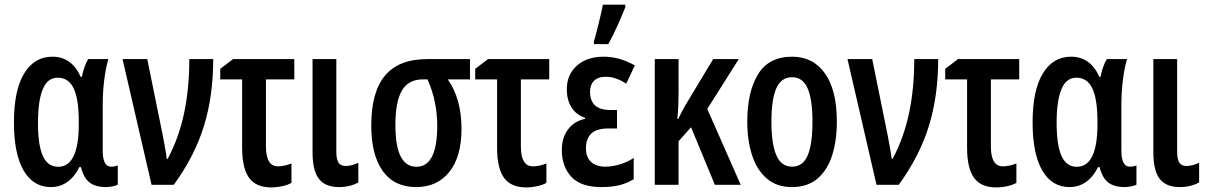

<svg xmlns="http://www.w3.org/2000/svg" viewBox="-20 -796 5201 827"><path d="M199.2 9.8Q123 9.8 81.5 -62Q40 -133.8 40 -268.6Q40 -407.2 84 -479.5Q127.9 -551.8 205.6 -551.8Q289.1 -551.8 327.6 -464.8H332.5Q336.9 -486.8 344 -507.3Q351.1 -527.8 359.9 -541.5H446.8Q435.5 -503.9 429 -451.9Q422.4 -399.9 422.4 -342.8V-147.5Q422.4 -78.1 458.5 -78.1Q474.1 -78.1 487.3 -83.5V-0.5Q481.4 3.4 465.1 6.6Q448.7 9.8 438 9.8Q391.1 9.8 365.7 -10Q340.3 -29.8 328.6 -76.2H321.8Q301.8 -35.2 270.5 -12.7Q239.3 9.8 199.2 9.8ZM230.5 -77.6Q274.9 -77.6 297.1 -123.8Q319.3 -169.9 319.3 -258.8V-272.5Q319.3 -370.1 297.1 -415.8Q274.9 -461.4 228.5 -461.4Q184.6 -461.4 164.1 -411.4Q143.6 -361.3 143.6 -267.6Q143.6 -169.9 164.8 -123.8Q186 -77.6 230.5 -77.6Z M507.8 -541.5H614.3L680.7 -214.8Q686.5 -184.6 691.2 -158.2Q695.8 -131.8 698.2 -111.3H702.1Q751 -203.6 773.2 -309.6Q795.4 -415.5 795.4 -541.5H898.4Q898.4 -382.3 858.2 -252.4Q817.9 -122.6 728.5 0H632.8Z M1247.6 -541.5V-454.1H1125.5V-165.5Q1125.5 -79.6 1176.8 -79.6Q1204.1 -79.6 1235.4 -91.8V-8.3Q1220.2 0.5 1196 5.9Q1171.9 11.2 1148.4 11.2Q1082.5 11.2 1052.7 -30.3Q1022.9 -71.8 1022.9 -159.7V-454.1H928.7V-499.5L983.9 -541.5Z M1428.7 -541.5V-142.6Q1428.7 -109.4 1438.2 -95.2Q1447.8 -81.1 1468.3 -81.1Q1482.4 -81.1 1497.6 -85.2Q1512.7 -89.4 1523.4 -95.2V-10.3Q1487.8 9.8 1439.9 9.8Q1381.3 9.8 1353.8 -25.4Q1326.2 -60.5 1326.2 -141.1V-541.5Z M1967.8 -240.7Q1967.8 -121.1 1915.5 -55.7Q1863.3 9.8 1772.9 9.8Q1677.7 9.8 1628.4 -59.6Q1579.1 -128.9 1579.1 -255.4Q1579.1 -399.4 1638.4 -470.5Q1697.8 -541.5 1820.8 -541.5H2004.4V-454.1H1908.7Q1967.8 -370.6 1967.8 -240.7ZM1683.1 -257.3Q1683.1 -165 1706.3 -121.3Q1729.5 -77.6 1773.4 -77.6Q1863.3 -77.6 1863.3 -254.4Q1863.3 -360.8 1821.3 -454.1H1801.3Q1739.3 -454.1 1711.2 -406.2Q1683.1 -358.4 1683.1 -257.3Z M2345.7 -541.5V-454.1H2223.6V-165.5Q2223.6 -79.6 2274.9 -79.6Q2302.2 -79.6 2333.5 -91.8V-8.3Q2318.4 0.5 2294.2 5.9Q2270 11.2 2246.6 11.2Q2180.7 11.2 2150.9 -30.3Q2121.1 -71.8 2121.1 -159.7V-454.1H2026.9V-499.5L2082 -541.5Z M2637.7 -322.3V-242.7H2600.6Q2549.3 -242.7 2526.6 -220.5Q2503.9 -198.2 2503.9 -157.2Q2503.9 -118.2 2526.4 -98.1Q2548.8 -78.1 2587.4 -78.1Q2617.2 -78.1 2649.7 -87.9Q2682.1 -97.7 2709.5 -115.7V-23.9Q2679.2 -5.9 2646.5 2Q2613.8 9.8 2570.3 9.8Q2481.4 9.8 2440.7 -34.7Q2399.9 -79.1 2399.9 -149.9Q2399.9 -202.1 2426 -237.8Q2452.1 -273.4 2500 -284.2V-288.6Q2460.9 -302.2 2441.2 -334Q2421.4 -365.7 2421.4 -411.1Q2421.4 -474.6 2464.8 -513.2Q2508.3 -551.8 2580.1 -551.8Q2614.3 -551.8 2647 -542.7Q2679.7 -533.7 2714.4 -514.2L2677.2 -435.5Q2632.8 -465.3 2589.4 -465.3Q2555.7 -465.3 2538.6 -448Q2521.5 -430.7 2521.5 -400.9Q2521.5 -322.3 2607.9 -322.3ZM2538.1 -606V-619.1Q2542 -629.9 2547.6 -651.4Q2553.2 -672.9 2559.3 -697.5Q2565.4 -722.2 2570.1 -743.7Q2574.7 -765.1 2576.7 -775.9H2673.3V-764.6Q2658.7 -728 2639.6 -685.3Q2620.6 -642.6 2600.1 -606Z M3162.1 -541.5 3026.4 -326.7 3170.4 0H3059.1L2956.5 -248L2902.8 -187.5V0H2800.3V-541.5H2902.8V-404.8Q2902.8 -371.6 2901.6 -341.8Q2900.4 -312 2897.5 -283.7H2901.4Q2917 -316.9 2933.1 -344.2L3051.8 -541.5Z M3584.5 -272Q3584.5 -191.4 3564.5 -127.7Q3544.4 -64 3501.7 -27.1Q3459 9.8 3390.6 9.8Q3325.7 9.8 3283 -26.9Q3240.2 -63.5 3219.5 -127Q3198.7 -190.4 3198.7 -272Q3198.7 -399.9 3244.9 -475.8Q3291 -551.8 3392.1 -551.8Q3481.9 -551.8 3533.2 -480Q3584.5 -408.2 3584.5 -272ZM3302.7 -271Q3302.7 -175.8 3324 -127Q3345.2 -78.1 3392.1 -78.1Q3438 -78.1 3458.7 -126.2Q3479.5 -174.3 3479.5 -272Q3479.5 -367.2 3458.7 -415.3Q3438 -463.4 3391.6 -463.4Q3344.7 -463.4 3323.7 -415.5Q3302.7 -367.7 3302.7 -271Z M3630.4 -541.5H3736.8L3803.2 -214.8Q3809.1 -184.6 3813.7 -158.2Q3818.4 -131.8 3820.8 -111.3H3824.7Q3873.5 -203.6 3895.8 -309.6Q3918 -415.5 3918 -541.5H4021Q4021 -382.3 3980.7 -252.4Q3940.4 -122.6 3851.1 0H3755.4Z M4370.1 -541.5V-454.1H4248V-165.5Q4248 -79.6 4299.3 -79.6Q4326.7 -79.6 4357.9 -91.8V-8.3Q4342.8 0.5 4318.6 5.9Q4294.4 11.2 4271 11.2Q4205.1 11.2 4175.3 -30.3Q4145.5 -71.8 4145.5 -159.7V-454.1H4051.3V-499.5L4106.4 -541.5Z M4586.9 9.8Q4510.7 9.8 4469.2 -62Q4427.7 -133.8 4427.7 -268.6Q4427.7 -407.2 4471.7 -479.5Q4515.6 -551.8 4593.3 -551.8Q4676.8 -551.8 4715.3 -464.8H4720.2Q4724.6 -486.8 4731.7 -507.3Q4738.8 -527.8 4747.6 -541.5H4834.5Q4823.2 -503.9 4816.7 -451.9Q4810.1 -399.9 4810.1 -342.8V-147.5Q4810.1 -78.1 4846.2 -78.1Q4861.8 -78.1 4875 -83.5V-0.5Q4869.1 3.4 4852.8 6.6Q4836.4 9.8 4825.7 9.8Q4778.8 9.8 4753.4 -10Q4728 -29.8 4716.3 -76.2H4709.5Q4689.5 -35.2 4658.2 -12.7Q4627 9.8 4586.9 9.8ZM4618.2 -77.6Q4662.6 -77.6 4684.8 -123.8Q4707 -169.9 4707 -258.8V-272.5Q4707 -370.1 4684.8 -415.8Q4662.6 -461.4 4616.2 -461.4Q4572.3 -461.4 4551.8 -411.4Q4531.2 -361.3 4531.2 -267.6Q4531.2 -169.9 4552.5 -123.8Q4573.7 -77.6 4618.2 -77.6Z M5050.3 -541.5V-142.6Q5050.3 -109.4 5059.8 -95.2Q5069.3 -81.1 5089.8 -81.1Q5104 -81.1 5119.1 -85.2Q5134.3 -89.4 5145 -95.2V-10.3Q5109.4 9.8 5061.5 9.8Q5002.9 9.8 4975.3 -25.4Q4947.8 -60.5 4947.8 -141.1V-541.5Z"/></svg>

Font: Open Sans Condensed SemiBold
Style: Regular
Weight: 600
Width: 3
Designer: Monotype Design Team
Foundry: Monotype Imaging Inc.
Version: Version 3.000; ttfautohint (v1.8.4)